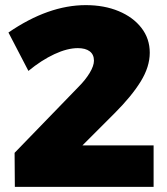

<svg xmlns="http://www.w3.org/2000/svg" viewBox="-20 -730 653 750"><path d="M580 -162V0H38L37 -133L287 -391Q314 -418 330.5 -445.5Q347 -473 347 -493Q347 -517 330.5 -529.5Q314 -542 284 -542Q243 -542 192.5 -518.5Q142 -495 91 -453L13 -603Q169 -710 315 -710Q387 -710 443.5 -686.5Q500 -663 532.5 -621Q565 -579 565 -524Q565 -469 529.5 -411.5Q494 -354 428 -288L302 -162Z"/></svg>

Font: #9Slide03 Montserrat ExtraBold
Style: Regular
Weight: 800
Designer: Julieta Ulanovsky
Foundry: Julieta Ulanovsky
Version: Version 6.001